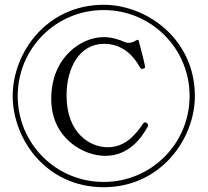

<svg xmlns="http://www.w3.org/2000/svg" viewBox="-20 -773 867 802"><path d="M413 9C652 9 794 -193 794 -372C794 -610 593 -753 413 -753C175 -753 33 -553 33 -372C33 -194 171 9 413 9ZM413 -13C214 -13 54 -173 54 -372C54 -571 214 -731 413 -731C612 -731 772 -571 772 -372C772 -173 612 -13 413 -13ZM419 -122C520 -122 572 -199 597 -244C598 -246 599 -248 599 -250C599 -253 597 -256 592 -260C589 -262 587 -262 585 -262C582 -262 580 -260 578 -257C542 -204 500 -158 429 -158C357 -158 258 -216 258 -374C258 -490 312 -590 415 -590C517 -590 558 -501 565 -491C568 -487 572 -485 575 -485C576 -485 577 -485 579 -486C585 -489 586 -490 586 -493C586 -495 585 -500 584 -505C583 -512 572 -555 560 -601C559 -607 555 -608 550 -605C541 -599 529 -594 517 -594C512 -594 507 -595 502 -597C478 -608 446 -618 412 -618C323 -618 194 -537 194 -360C194 -194 330 -122 419 -122Z"/></svg>

Font: Shippori Mincho OTF
Style: Regular
Weight: 400
Designer: FONTDASU
Foundry: FONTDASU / Google Inc. / but / Adobe
Version: Version 3.300;hotconv 1.0.109;makeotfexe 2.5.65596